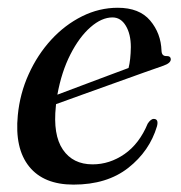

<svg xmlns="http://www.w3.org/2000/svg" viewBox="-20 -478 479 507"><path d="M394.5 -144.5Q375 -79 318.8 -34.8Q262.5 9.5 174 9.5Q95.5 9.5 57 -38.2Q18.5 -86 27 -173.5Q32.5 -231 55.8 -282.2Q79 -333.5 115.2 -373Q151.5 -412.5 196.8 -435Q242 -457.5 291 -457.5Q348 -457.5 376.5 -423.8Q405 -390 406.5 -344Q407 -329 420.5 -330Q430.5 -330 431 -322Q431.5 -311.5 411.5 -304.5Q396.5 -299.5 362.2 -287.2Q328 -275 285 -259.5Q242 -244 200 -229Q158 -214 128 -203Q127.5 -200.5 127.5 -197.5Q119.5 -122 146 -83Q172.5 -44 224.5 -44Q269.5 -44 308.8 -71.2Q348 -98.5 370 -151.5Q378.5 -164.5 386.5 -164Q399.5 -163.5 394.5 -144.5ZM277 -432Q248.5 -432 219 -406.2Q189.5 -380.5 166 -334.5Q142.5 -288.5 131.5 -228Q159.5 -238.5 194.8 -251.8Q230 -265 263.2 -277.5Q296.5 -290 319.5 -298.5Q325 -320 325.5 -353.5Q325.5 -388 312.2 -410Q299 -432 277 -432Z"/></svg>

Font: Fraunces 72pt S000
Style: Italic
Weight: 400
Italic angle: -16°
Version: Version 1.000; ttfautohint (v1.8.3)